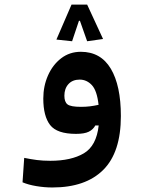

<svg xmlns="http://www.w3.org/2000/svg" viewBox="-20 -579 626 836"><path d="M208 237.3Q173.3 237.3 138.4 231.4Q103.5 225.6 78.1 214.8L85.4 108.4Q114.3 114.3 140.4 117.7Q166.5 121.1 199.2 121.1Q290 121.1 345 88.6Q399.9 56.2 409.7 -32.7H395Q385.7 -15.1 366.7 -5.6Q347.7 3.9 311 3.9Q228 3.9 198.2 -34.7Q168.5 -73.2 168.5 -149.9Q168.5 -204.1 189 -250.5Q209.5 -296.9 246.3 -325.2Q283.2 -353.5 332 -353.5Q418.5 -353.5 462.4 -280Q506.3 -206.5 506.3 -73.7Q506.3 84.5 429.4 160.9Q352.5 237.3 208 237.3ZM409.2 -122.6Q402.3 -184.6 379.9 -208.5Q357.4 -232.4 327.1 -232.4Q295.9 -232.4 278.1 -212.9Q260.3 -193.4 260.3 -162.1Q260.3 -135.3 273.9 -124.5Q287.6 -113.8 332.5 -113.8Q353.5 -113.8 371.3 -116Q389.2 -118.2 409.2 -122.6ZM359.4 -559.1 428.7 -409.2 359.4 -399.4 328.1 -488.3H323.7L293.9 -399.4L225.6 -406.7L291.5 -559.1Z"/></svg>

Font: CaskaydiaCove NFP SemiBold
Style: Regular
Weight: 600
Designer: Aaron Bell
Foundry: Saja Typeworks
Version: Version 2111.001; VTT 6.35;Nerd Fonts 3.1.1